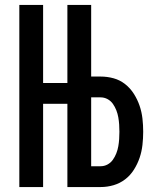

<svg xmlns="http://www.w3.org/2000/svg" viewBox="-20 -755 640 775"><path d="M58 0V-735H154V-420H252V-735H348V-446H386Q413 -446 438.5 -439Q464 -432 485 -415.5Q506 -399 520.5 -376Q535 -353 543.5 -328Q552 -303 555 -276.5Q558 -250 558 -223Q558 -197 555 -170Q552 -143 543.5 -118Q535 -93 520.5 -70Q506 -47 485 -31Q464 -15 438.5 -7.5Q413 0 386 0H252V-336H154V0ZM386 -84Q401 -84 414 -91Q427 -98 435.5 -110Q444 -122 449.5 -136Q455 -150 457.5 -164.5Q460 -179 461 -193.5Q462 -208 462 -223Q462 -238 461 -252.5Q460 -267 457.5 -281.5Q455 -296 449.5 -310Q444 -324 435.5 -336Q427 -348 414 -355Q401 -362 386 -362H348V-84Z"/></svg>

Font: Iosevka Fixed Curly Md Ex
Style: Regular
Weight: 500
Width: 7
Monospace: yes
Designer: Belleve Invis
Foundry: Belleve Invis
Version: Version 30.1.2